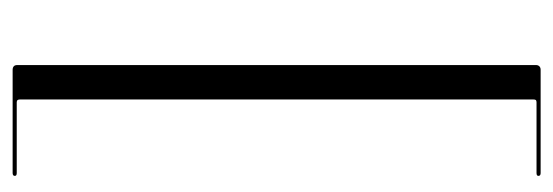

<svg xmlns="http://www.w3.org/2000/svg" viewBox="-306 -458 876 304"><g transform="rotate(90 132.0 -306.0)"><path d="M137.5 -712.5V100.5Q137.5 103 138.5 104.2Q139.5 105.5 142 105.5H254Q258.5 105.5 258.5 108.5Q258.5 110.5 257.2 111.2Q256 112 254 112H90.5Q87 112 85 110.2Q83 108.5 83 104.5V-716.5Q83 -720 85 -722Q87 -724 90.5 -724H254Q256 -724 257.2 -723.2Q258.5 -722.5 258.5 -720.5Q258.5 -717.5 254 -717.5H142Q139.5 -717.5 138.5 -716.5Q137.5 -715.5 137.5 -712.5Z"/></g></svg>

Font: Fraunces 120pt Light
Style: Regular
Weight: 300
Version: Version 1.000;[b76b70a41]